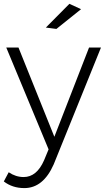

<svg xmlns="http://www.w3.org/2000/svg" viewBox="-28 -766 537 982"><path d="M96.5 196Q35.5 196 -8.5 162L16.5 115Q52.5 139.5 93 139.5Q160 139.5 197.5 53.5L220.5 -2L4 -523H66.5L250 -66.5L427.5 -523H488.5L246.5 75Q193 196 96.5 196ZM260.5 -618 206.5 -625 327 -746.5 386.5 -719Z"/></svg>

Font: Argentum Novus Light
Style: Regular
Weight: 300
Designer: Julieta Ulanovsky (font) & Cristiano Sobral (main changes)
Foundry: Julieta Ulanovsky (font) & Cristiano Sobral (main changes)
Version: Version 3.00;November 27, 2020;FontCreator 13.0.0.2655 64-bi